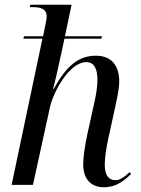

<svg xmlns="http://www.w3.org/2000/svg" viewBox="-20 -780 593 810"><path d="M418 10C471 10 504 -18 533 -46L527 -54C505 -33 486 -20 467 -20C437 -20 422 -43 422 -85C422 -114 428 -155 437 -196L465 -324C472 -358 483 -402 483 -437C483 -494 458 -545 384 -545C310 -545 258 -499 207 -405H204C211 -430 227 -500 238 -552L252 -617H408L410 -627H254L282 -760H108L106 -750H116C153 -750 177 -742 177 -710C177 -703 174 -686 169 -663L162 -627H81L79 -617H159L29 0H119L191 -329C206 -394 273 -518 344 -518C383 -518 391 -479 391 -443C391 -399 378 -347 371 -316L349 -216C337 -160 331 -117 331 -85C331 -29 361 10 418 10Z"/></svg>

Font: Noto Serif Display SemiCondensed
Style: Italic
Weight: 400
Width: 4
Italic angle: -12°
Designer: Monotype Design Team
Foundry: Monotype Imaging Inc.
Version: Version 2.009